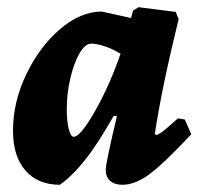

<svg xmlns="http://www.w3.org/2000/svg" viewBox="-20 -500 550 532"><path d="M473 -172 492 -169 510 -128Q432 -45 393 -16.5Q354 12 319 12Q297 12 285 1Q273 -10 273 -30Q273 -48 304 -178L295 -179Q252 -103 217 -58.5Q182 -14 146 12Q85 12 50.5 -27.5Q16 -67 16 -138Q16 -217 52.5 -293.5Q89 -370 146 -419Q203 -468 262 -468L343 -450L349 -471L364 -480L467 -467L475 -447Q428 -256 409 -129L412 -126Q418 -126 430.5 -135.5Q443 -145 473 -172ZM314 -351Q293 -364 271 -371.5Q249 -379 233 -379Q216 -379 200.5 -352.5Q185 -326 175 -283.5Q165 -241 165 -198Q165 -164 170.5 -142.5Q176 -121 184 -121Q203 -121 243.5 -192.5Q284 -264 314 -351Z"/></svg>

Font: Alegreya ExtraBold
Style: Italic
Weight: 800
Italic angle: -7°
Designer: Juan Pablo del Peral
Foundry: Huerta Tipografica
Version: Version 2.007; ttfautohint (v1.6)